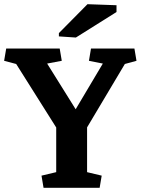

<svg xmlns="http://www.w3.org/2000/svg" viewBox="-46 -891 668 911"><path d="M220.7 -286.1 30.8 -587.4 -26.4 -602.5 -16.6 -660.6H237.3L247.1 -602.5L177.7 -589.4L313 -372.6L441.9 -589.4L376 -602.5L385.7 -660.6H591.8L601.6 -602.5L546.4 -587.4L367.2 -286.6V-74.2L436.5 -57.6L426.8 0H160.6L150.9 -57.6L220.7 -74.2ZM233.4 -733.9 369.1 -871.1 506.8 -866.2V-834L314 -712.9L233.4 -718.3Z"/></svg>

Font: NoticiaText-Bold
Style: Bold
Weight: 700
Designer: JM Sole
Foundry: JM Sole
Version: Version 1.003